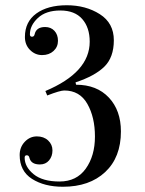

<svg xmlns="http://www.w3.org/2000/svg" viewBox="-20 -500 551 732"><path d="M268 -186 270 -177Q349 -177 395 -128Q441 -79 441 1Q441 100 381 156Q321 212 220 212Q149 212 102 182Q55 152 55 91Q55 61 74.5 40.5Q94 20 120.5 20Q147 20 163.5 35.5Q180 51 180 73.5Q180 96 167 111.5Q154 127 132 127Q98 127 92 101Q90 92 82 92Q74 92 74 101Q74 136 108 164Q142 192 207 192Q272 192 307 143Q342 94 342 20.5Q342 -53 313 -104Q284 -155 225 -155Q209 -155 160 -136L153 -153Q322 -224 322 -341Q322 -395 293.5 -427.5Q265 -460 210 -460Q155 -460 124.5 -431.5Q94 -403 94 -369Q94 -360 102 -360Q110 -360 112 -369Q118 -397 152 -397Q174 -397 187.5 -382.5Q201 -368 201 -344.5Q201 -321 184 -305.5Q167 -290 140.5 -290Q114 -290 94.5 -309.5Q75 -329 75 -359Q75 -417 118.5 -448.5Q162 -480 234.5 -480Q307 -480 360.5 -446Q414 -412 414 -346.5Q414 -281 377.5 -245.5Q341 -210 268 -186Z"/></svg>

Font: Elsie Swash Caps
Style: Regular
Weight: 400
Designer: Alejandro Inler
Foundry: Alejandro Inler
Version: 1.003